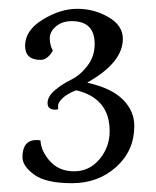

<svg xmlns="http://www.w3.org/2000/svg" viewBox="-20 -692 354 436"><path d="M229 -394Q229 -469 153 -487Q132 -479 121.5 -468.5Q111 -458 112 -451V-444Q109 -443 105 -443Q88 -443 88 -458Q88 -473 104.5 -487Q121 -501 141.5 -511Q162 -521 178.5 -542.5Q195 -564 195 -592Q195 -644 143 -644Q121 -644 107 -632Q93 -620 93 -605Q93 -590 100 -577Q88 -556 72 -556Q37 -556 37 -588Q37 -623 77 -647.5Q117 -672 155.5 -672Q194 -672 226.5 -653Q259 -634 259 -604Q259 -550 179 -505V-504Q233 -492 259 -466Q285 -440 285 -406Q285 -350 244 -313Q203 -276 143.5 -276Q84 -276 57.5 -295.5Q31 -315 31 -335Q31 -374 63 -374Q69 -374 72 -373Q73 -349 93.5 -326Q114 -303 148.5 -303Q183 -303 206 -330.5Q229 -358 229 -394Z"/></svg>

Font: Sedan
Style: Regular
Weight: 400
Designer: Sebastian Salazar
Foundry: Sebastian Salazar
Version: Version 1.001